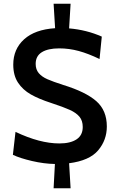

<svg xmlns="http://www.w3.org/2000/svg" viewBox="-20 -864 621 1028"><path d="M350 10 358 144H267L274 14Q215 13 151 -2Q87 -17 49 -35L63 -158Q193 -96 298 -96Q357 -96 390 -118Q423 -140 423 -184Q423 -218 405.5 -239Q388 -260 354 -275.5Q320 -291 253 -313Q188 -334 145 -358.5Q102 -383 76.5 -421.5Q51 -460 51 -518Q51 -601 109 -653.5Q167 -706 275 -713L267 -844H358L350 -712Q444 -704 525 -668L513 -548Q453 -577 401.5 -591Q350 -605 297 -605Q237 -605 204 -584.5Q171 -564 171 -522Q171 -492 187.5 -472.5Q204 -453 233.5 -440Q263 -427 319 -409Q439 -372 495.5 -322.5Q552 -273 552 -187Q552 -114 505.5 -59Q459 -4 350 10Z"/></svg>

Font: Cabin SemiBold
Style: Regular
Weight: 600
Designer: Pablo Impallari
Foundry: Pablo Impallari. http://www.impallari.com Igino Marini. http://www.ikern.com
Version: Version 2.001